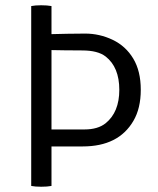

<svg xmlns="http://www.w3.org/2000/svg" viewBox="-20 -706 600 729"><path d="M381 -491.5Q351.5 -514.5 291.8 -514.5Q232 -514.5 138 -516.5V-575.5Q249 -578.5 303.5 -578.5Q358 -578.5 407.8 -554.8Q457.5 -531 486 -483.5Q514.5 -436 514.5 -365.2Q514.5 -294.5 486.5 -247Q430 -150 294 -150H138V-213.5Q165 -214.5 203.5 -214.5Q250 -214.5 300.8 -214.5Q351.5 -214.5 381 -238Q433 -280 433 -365Q433 -451 381 -491.5ZM175.5 0Q159.5 3 136.5 3Q113.5 3 98.5 0V-683Q113.5 -686 136.5 -686Q159.5 -686 175.5 -683Z"/></svg>

Font: Signika-CLs Light
Style: CLs-Regular
Weight: 300
Version: Version 2.003;gftools[0.9.32]